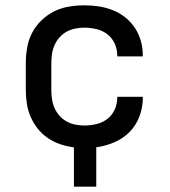

<svg xmlns="http://www.w3.org/2000/svg" viewBox="-20 -548 640 722"><path d="M258 154V6Q232 3 207 -5.5Q182 -14 160.5 -28.5Q139 -43 122.5 -63.5Q106 -84 95.5 -108Q85 -132 81 -158Q77 -184 77 -210V-310Q77 -339 82 -368.5Q87 -398 100.5 -424Q114 -450 135.5 -471Q157 -492 183 -505Q209 -518 238.5 -523Q268 -528 297 -528Q324 -528 351 -524Q378 -520 403.5 -510Q429 -500 450.5 -483Q472 -466 487 -443.5Q502 -421 509.5 -394.5Q517 -368 517 -341V-336H421V-339Q421 -362 411.5 -383.5Q402 -405 384 -419Q366 -433 343 -438.5Q320 -444 297 -444Q280 -444 262.5 -440.5Q245 -437 230 -428.5Q215 -420 203.5 -407Q192 -394 185 -378Q178 -362 175.5 -344.5Q173 -327 173 -310V-210Q173 -193 175.5 -175.5Q178 -158 185 -142Q192 -126 203.5 -113Q215 -100 230 -91.5Q245 -83 262.5 -79.5Q280 -76 297 -76Q320 -76 343 -81.5Q366 -87 384 -101Q402 -115 411.5 -136.5Q421 -158 421 -181V-184H517V-179Q517 -144 504.5 -110.5Q492 -77 467.5 -52Q443 -27 410 -13Q377 1 342 6V154Z"/></svg>

Font: Iosevka Medium Extended
Style: Regular
Weight: 500
Width: 7
Monospace: yes
Designer: Belleve Invis
Foundry: Belleve Invis
Version: Version 32.5.0; ttfautohint (v1.8.4)